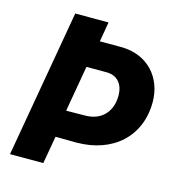

<svg xmlns="http://www.w3.org/2000/svg" viewBox="-105 -790 807 880"><g transform="rotate(15 298.5 -350.0)"><path d="M22 0H180L203 -131L301 -130C476 -130 592 -237 592 -399C592 -516 513 -606 386 -606H286L302 -700H144ZM219 -259 257 -477H352C406 -477 433 -439 433 -388C433 -308 383 -260 309 -260Z"/></g></svg>

Font: Fixel Text 20240404
Style: Bold Italic
Weight: 700
Width: 4
Italic angle: -10°
Designer: AlfaBravo + MacPaw
Foundry: Kyrylo Tkachov, Marchela Mozhyna, Serhii Makarenko, Maria Weinstein, Zakhar Kryvoshyya
Version: Version 1.211;Glyphs 3.2 (3225)